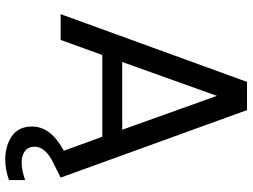

<svg xmlns="http://www.w3.org/2000/svg" viewBox="-132 -600 939 714"><g transform="rotate(90 337.0 -243.5)"><path d="M285 -693H390L641 0L587 27Q526 56 526 97Q526 120 542 132.5Q558 145 585 145Q614 145 650 132V192Q612 206 574 206Q523 206 487 181.5Q451 157 451 106Q451 37 541 -12L489 -155H185L129 0H33ZM463 -229 337 -581 211 -229Z"/></g></svg>

Font: SVN-Poppins
Style: Regular
Weight: 400
Designer: Ninad Kale (Devanagari), Jonny Pinhorn (Latin)
Foundry: Indian Type Foundry
Version: Version 3.002 2017